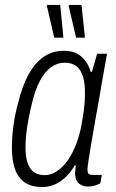

<svg xmlns="http://www.w3.org/2000/svg" viewBox="-20 -743 469 775"><path d="M150 12Q110 12 83 -4.5Q56 -21 42 -56.5Q28 -92 28 -147Q28 -191 34.5 -237.5Q41 -284 53 -327Q69 -394 94.5 -441Q120 -488 155.5 -513Q191 -538 236 -538Q268 -538 289 -527.5Q310 -517 324.5 -497.5Q339 -478 346 -453H351L372 -526H412L391 -408Q387 -381 379.5 -340.5Q372 -300 364 -254.5Q356 -209 349 -167.5Q342 -126 337.5 -96.5Q333 -67 333 -59Q333 -48 337 -42.5Q341 -37 354 -37H391L385 -3Q376 2 363 6Q350 10 336 10Q314 10 299.5 -1.5Q285 -13 283 -40Q283 -47 284 -56Q285 -65 286 -74L282 -76Q261 -38 226.5 -13Q192 12 150 12ZM161 -36Q183 -36 205 -49Q227 -62 246.5 -86.5Q266 -111 282 -148Q298 -185 308 -233Q313 -260 316.5 -284Q320 -308 321.5 -329Q323 -350 323 -369Q323 -408 314.5 -435Q306 -462 288 -476Q270 -490 241 -490Q212 -490 186.5 -472Q161 -454 141.5 -417.5Q122 -381 109 -326Q101 -293 95 -261.5Q89 -230 86 -202Q83 -174 83 -149Q83 -90 102.5 -63Q122 -36 161 -36ZM287 -591 257 -720 259 -723H309L323 -591ZM199 -591 169 -720 171 -723H223L236 -591Z"/></svg>

Font: Archivo Condensed ExtraLight
Style: Italic
Weight: 250
Width: 3
Italic angle: -10°
Designer: Hector Gatti
Foundry: Omnibus-Type
Version: Version 2.001